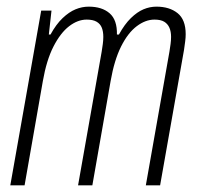

<svg xmlns="http://www.w3.org/2000/svg" viewBox="-20 -558 600 578"><path d="M11 0 104 -526H135L127 -454H132Q149 -485 168.5 -503.5Q188 -522 207.5 -530Q227 -538 247 -538Q287 -538 310 -518Q333 -498 332 -454H338Q355 -485 374 -503.5Q393 -522 412 -530Q431 -538 451 -538Q490 -538 514.5 -518.5Q539 -499 539 -455Q539 -445 537.5 -433.5Q536 -422 534 -408L462 0H419L490 -402Q492 -414 493.5 -425.5Q495 -437 495 -447Q495 -463 490 -474.5Q485 -486 474.5 -492.5Q464 -499 445 -499Q418 -499 391.5 -479Q365 -459 344.5 -418Q324 -377 313 -314L258 0H215L286 -402Q288 -414 289.5 -425.5Q291 -437 291 -447Q291 -463 286.5 -474.5Q282 -486 271 -492.5Q260 -499 241 -499Q214 -499 188 -479Q162 -459 141 -418Q120 -377 109 -314L54 0Z"/></svg>

Font: Archivo ExtraCondensed Thin
Style: Italic
Weight: 250
Width: 2
Italic angle: -10°
Designer: Hector Gatti
Foundry: Omnibus-Type
Version: Version 2.001